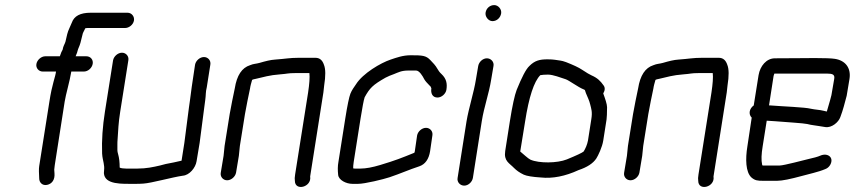

<svg xmlns="http://www.w3.org/2000/svg" viewBox="-20 -711 3357 754"><path d="M506 -630C509 -646 497 -661 481 -661H336C295 -661 271 -648 262 -622C258 -611 247 -591 244 -577L237 -547C234 -537 228 -530 226 -516C223 -511 219 -503 215 -490H158C142 -490 126 -476 123 -460C120 -444 132 -430 148 -430H200C199 -421 195 -407 190 -389C185 -371 179 -345 174 -312L134 -59C132 -47 133 -31 134 -10C134 5 146 19 165 15C184 11 196 -5 194 -30L193 -45C193 -48 194 -54 195 -62L234 -312C238 -339 254 -392 260 -430H309C326 -430 341 -444 344 -460C347 -476 336 -490 319 -490H277C278 -494 283 -503 284 -509C287 -522 292 -528 296 -543L304 -575C304 -578 306 -581 307 -584L315 -600C319 -601 323 -601 326 -601H471C487 -601 503 -614 506 -630Z M510 11C521 11 532 11 543 10C575 8 656 -15 698 -21C724 -23 748 -52 752 -78L764 -150L782 -288L786 -318C789 -338 787 -349 792 -368L806 -457C809 -473 797 -487 781 -487C765 -487 749 -473 746 -457L733 -370L726 -317L722 -289C716 -243 710 -196 704 -150L693 -80C673 -75 652 -71 631 -67L608 -61C582 -55 555 -49 520 -49H475C469 -49 453 -50 450 -53C450 -74 448 -91 444 -105C443 -109 441 -115 441 -122V-143C441 -149 441 -157 442 -167C444 -196 445 -229 452 -272L484 -474C487 -490 475 -504 459 -504C443 -504 427 -490 424 -474L392 -272C383 -215 379 -160 381 -108C382 -91 385 -83 387 -71L389 -57C390 -48 388 -41 388 -31C391 15 459 11 510 11Z M872 -3C888 -3 904 -17 907 -33L918 -99L922 -138L942 -263C948 -297 955 -331 962 -364C963 -368 963 -373 965 -379L970 -397C972 -399 978 -400 987 -402C1014 -408 1038 -416 1080 -419C1109 -421 1109 -424 1140 -424H1195C1197 -407 1195 -382 1190 -348L1139 -26C1137 -15 1137 -7 1138 -1C1138 41 1205 24 1198 -18L1250 -348L1253 -375C1259 -413 1259 -440 1252 -457C1246 -475 1235 -484 1219 -484H1152C1117 -484 1102 -480 1060 -477C1043 -476 1023 -471 999 -464C985 -460 976 -461 962 -455C930 -445 910 -415 902 -364C895 -331 888 -297 882 -263L862 -138L858 -99L847 -33C844 -17 856 -3 872 -3Z M1653 -209C1637 -209 1621 -195 1618 -179L1609 -117C1609 -115 1608 -113 1607 -111C1555 -90 1536 -82 1473 -63C1443 -54 1417 -49 1396 -49H1374C1371 -49 1369 -49 1367 -50C1367 -55 1367 -64 1369 -75L1396 -246C1403 -289 1408 -317 1412 -329C1432 -365 1443 -377 1494 -406C1503 -411 1516 -416 1527 -420C1545 -427 1556 -434 1584 -434H1614C1627 -434 1640 -412 1646 -400C1650 -393 1657 -385 1667 -375C1672 -371 1672 -369 1674 -364C1671 -345 1678 -328 1698 -328C1714 -328 1730 -342 1733 -358C1737 -383 1733 -402 1714 -420C1706 -427 1701 -435 1697 -442C1691 -453 1680 -465 1670 -475C1653 -493 1639 -494 1593 -494C1562 -494 1538 -485 1514 -477C1475 -464 1405 -423 1378 -380C1370 -368 1362 -358 1356 -343C1351 -330 1344 -297 1336 -246L1309 -75C1306 -59 1306 -42 1308 -24C1310 -4 1339 11 1364 11H1386C1413 11 1486 -7 1510 -15C1552 -29 1587 -45 1627 -58C1650 -66 1664 -86 1669 -117L1678 -179C1681 -195 1669 -209 1653 -209Z M1858 -452 1849 -399C1841 -348 1821 -288 1812 -234L1777 -12C1774 4 1787 18 1803 18C1819 18 1834 4 1837 -12L1872 -235C1881 -292 1900 -342 1909 -399L1918 -452C1921 -468 1908 -482 1892 -482C1876 -482 1861 -468 1858 -452ZM1887 -662C1884 -646 1898 -628 1914 -628C1931 -628 1945 -641 1948 -658C1951 -674 1937 -691 1921 -691C1904 -691 1890 -679 1887 -662Z M2349 -344C2356 -356 2357 -367 2350 -376C2338 -393 2326 -405 2303 -415C2296 -418 2284 -425 2266 -437C2253 -446 2231 -456 2203 -467C2193 -471 2186 -472 2181 -473C2163 -475 2157 -478 2130 -478C2099 -478 2080 -473 2059 -452C2045 -439 2029 -407 2009 -358C2001 -337 1992 -296 1982 -233L1964 -118C1958 -78 1980 -71 1999 -51C2008 -42 2020 -33 2037 -25C2048 -20 2071 -16 2104 -14C2150 -9 2200 -19 2252 -43C2285 -54 2309 -69 2322 -89C2329 -100 2345 -133 2349 -159L2362 -242C2363 -250 2364 -266 2364 -290C2364 -302 2356 -325 2349 -344ZM2302 -242 2289 -159C2286 -143 2279 -127 2272 -116C2266 -111 2245 -101 2206 -85C2169 -70 2097 -69 2063 -84C2054 -88 2033 -108 2023 -116L2042 -233C2057 -330 2077 -391 2102 -416H2103C2109 -417 2119 -418 2132 -418C2152 -418 2182 -406 2201 -400C2214 -396 2251 -368 2272 -360C2275 -359 2276 -358 2277 -357L2281 -345C2288 -328 2294 -317 2298 -300C2302 -283 2307 -272 2302 -242Z M2456 -3C2472 -3 2488 -17 2491 -33L2502 -99L2506 -138L2526 -263C2532 -297 2539 -331 2546 -364C2547 -368 2547 -373 2549 -379L2554 -397C2556 -399 2562 -400 2571 -402C2598 -408 2622 -416 2664 -419C2693 -421 2693 -424 2724 -424H2779C2781 -407 2779 -382 2774 -348L2723 -26C2721 -15 2721 -7 2722 -1C2722 41 2789 24 2782 -18L2834 -348L2837 -375C2843 -413 2843 -440 2836 -457C2830 -475 2819 -484 2803 -484H2736C2701 -484 2686 -480 2644 -477C2627 -476 2607 -471 2583 -464C2569 -460 2560 -461 2546 -455C2514 -445 2494 -415 2486 -364C2479 -331 2472 -297 2466 -263L2446 -138L2442 -99L2431 -33C2428 -17 2440 -3 2456 -3Z M3256 -401 3245 -337C3244 -332 3238 -310 3227 -273C3222 -274 3218 -275 3214 -276C3199 -280 3182 -280 3164 -284C3141 -290 3054 -293 3005 -297H3000L3018 -413C3019 -417 3020 -420 3021 -422H3228C3250 -422 3259 -418 3256 -401ZM2959 -416 2940 -297C2923 -285 2918 -263 2932 -249L2915 -136C2907 -87 2908 -35 2931 -14C2945 -2 2955 -1 2977 -1H3032C3052 -1 3085 -8 3129 -20C3157 -28 3193 -35 3221 -47C3229 -50 3235 -55 3240 -63C3257 -93 3230 -112 3202 -100C3191 -95 3175 -91 3153 -86C3140 -83 3058 -61 3042 -61H2975C2974 -62 2973 -63 2973 -64C2969 -82 2970 -106 2975 -136L2991 -237L3023 -235C3059 -232 3139 -227 3150 -224C3158 -222 3167 -220 3176 -219L3196 -216C3201 -215 3209 -214 3221 -212C3246 -208 3273 -231 3280 -251C3291 -280 3297 -305 3305 -335L3316 -401C3323 -445 3299 -474 3258 -480C3245 -482 3219 -483 3180 -483C3143 -483 3090 -482 3023 -482C2990 -482 2965 -452 2959 -416Z"/></svg>

Font: Squarish
Style: It
Weight: 400
Foundry: Cannot Into Space Fonts
Version: Version 0.272